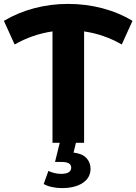

<svg xmlns="http://www.w3.org/2000/svg" viewBox="-31 -732 699 984"><path d="M593 -504Q503 -556 400 -571V0H238V-571Q135 -556 44 -504L-11 -625Q61 -668 145 -690Q229 -712 318 -712Q408 -712 492.5 -690Q577 -668 648 -625ZM193 211 217 144Q249 159 282 159Q334 159 334 127Q334 98 285 98H251L277 -8H360L346 50Q390 55 411.5 77.5Q433 100 433 133Q433 179 393 205.5Q353 232 286 232Q260 232 235 226.5Q210 221 193 211Z"/></svg>

Font: Montserrat Alternates
Style: Bold
Weight: 700
Designer: Julieta Ulanovsky
Foundry: Julieta Ulanovsky
Version: Version 7.200